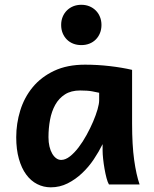

<svg xmlns="http://www.w3.org/2000/svg" viewBox="-20 -782 653 814"><path d="M400.4 -388.7Q390.1 -391.1 370.6 -394.8Q351.1 -398.4 319.8 -398.4Q281.2 -398.4 255.4 -381.8Q229.5 -365.2 214.1 -337.4Q198.7 -309.6 192.1 -273.9Q185.5 -238.3 185.5 -200.2Q185.5 -178.7 189.7 -161.1Q193.8 -143.6 201.2 -130.9Q208.5 -118.2 218.3 -111.1Q228 -104 239.3 -104Q257.3 -104 276.4 -118.9Q295.4 -133.8 313.2 -157.2Q331.1 -180.7 346.9 -209.5Q362.8 -238.3 374.8 -266.4Q386.7 -294.4 393.6 -318.4Q400.4 -342.3 400.4 -356.4ZM441.9 0Q436.5 -8.8 431.6 -27.1Q426.8 -45.4 423.1 -66.7Q419.4 -87.9 417.2 -108.6Q415 -129.4 415 -143.1V-170.9Q399.4 -139.2 377.7 -106.7Q356 -74.2 328.1 -47.9Q300.3 -21.5 266.8 -4.6Q233.4 12.2 195.3 12.2Q164.6 12.2 137.7 -1.5Q110.8 -15.1 91.1 -42Q71.3 -68.8 60.1 -108.6Q48.8 -148.4 48.8 -200.2Q48.8 -258.3 65.9 -313.7Q83 -369.1 118.7 -412.4Q154.3 -455.6 209.5 -481.7Q264.6 -507.8 340.3 -507.8Q393.6 -507.8 445.8 -501.7Q498 -495.6 540 -485.8V-258.8Q540 -166.5 548.8 -103.8Q557.6 -41 571.8 0ZM239.3 -676.3Q239.3 -694.8 245.6 -710.4Q252 -726.1 263.4 -737.5Q274.9 -749 290.5 -755.4Q306.2 -761.7 324.7 -761.7Q343.3 -761.7 358.9 -755.4Q374.5 -749 386 -737.5Q397.5 -726.1 403.8 -710.4Q410.2 -694.8 410.2 -676.3Q410.2 -657.2 403.8 -641.6Q397.5 -626 386 -614.5Q374.5 -603 358.9 -596.9Q343.3 -590.8 324.7 -590.8Q306.2 -590.8 290.5 -596.9Q274.9 -603 263.4 -614.5Q252 -626 245.6 -641.6Q239.3 -657.2 239.3 -676.3Z"/></svg>

Font: Andika New Basic
Style: Bold
Weight: 700
Designer: Victor Gaultney, Annie Olsen, Pablo Ugerman
Foundry: SIL International
Version: Version 5.500; ttfautohint (v1.8.3)